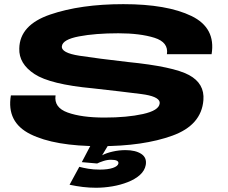

<svg xmlns="http://www.w3.org/2000/svg" viewBox="-20 -701 1100 926"><path d="M443 204.5Q411.5 204.5 379.8 200.8Q348 197 315.5 190L362.5 103.5Q380.5 108.5 405.8 112.8Q431 117 461.5 117Q500.5 117 524.5 108.8Q548.5 100.5 551 87.5Q554 69.5 515 69.5Q497 69.5 478 75.8Q459 82 448.5 87.5L374.5 81L417.5 -1H502L472.5 48Q492.5 37 523.5 30Q554.5 23 585 23Q633 23 661 41Q689 59 683 94.5Q678 122 654.8 142.8Q631.5 163.5 596.5 177.2Q561.5 191 521.5 197.8Q481.5 204.5 443 204.5ZM462.5 4Q243 4 126.8 -53.8Q10.5 -111.5 32.5 -241H248Q239 -182.5 306.5 -158.2Q374 -134 484 -134Q592.5 -134 669.2 -151Q746 -168 750 -201.5Q750.5 -205.5 750 -209Q743.5 -237 661 -247.5Q567.5 -259.5 427.5 -275Q222.5 -294 146.5 -343.8Q70.5 -393.5 73 -467Q75 -580.5 221.8 -630.8Q368.5 -681 575 -681Q785.5 -681 903.5 -623.8Q1021.5 -566.5 1000.5 -439.5H785Q794 -497 724.8 -518.8Q655.5 -540.5 551 -540.5Q439.5 -540.5 361 -525.5Q282.5 -510.5 278.5 -478.5Q274 -446 363.2 -432.2Q452.5 -418.5 596.5 -402Q816 -380 891.8 -339Q967.5 -298 961 -218Q951.5 -97.5 811.5 -46.8Q671.5 4 462.5 4Z"/></svg>

Font: Anybody UltraExpanded Regular
Style: Bold Italic
Weight: 700
Width: 9
Italic angle: -10°
Designer: Tyler Finck
Foundry: Etcetera Type Company
Version: Version 1.010; ttfautohint (v1.8.3) -l 8 -r 50 -G 200 -x 14 